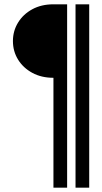

<svg xmlns="http://www.w3.org/2000/svg" viewBox="-20 -720 474 891"><path d="M228 151V-359Q172 -359 129.8 -382Q87.5 -405 63.8 -443.5Q40 -482 40 -529.5Q40 -576.5 63.8 -615.2Q87.5 -654 129.8 -677Q172 -700 228 -700H291.5V151ZM330.5 151V-700H394V151Z"/></svg>

Font: Urbanist Light
Style: Regular
Weight: 300
Designer: Corey Hu
Foundry: Corey Hu
Version: Version 1.330; ttfautohint (v1.8.4.7-5d5b)